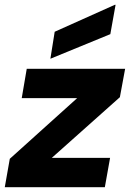

<svg xmlns="http://www.w3.org/2000/svg" viewBox="-37 -784 544 804"><path d="M-17 0 4 -119 286 -373H54L75 -496H487L465 -377L180 -123H424L402 0ZM174 -538 192 -651 444 -764H447L425 -641Z"/></svg>

Font: DM Sans 36pt Black
Style: Italic
Weight: 900
Italic angle: -10°
Designer: Colophon Foundry, Jonny Pinhorn
Foundry: Colophon Foundry
Version: Version 4.004;gftools[0.9.30]